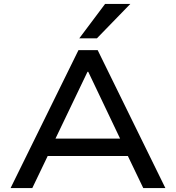

<svg xmlns="http://www.w3.org/2000/svg" viewBox="-20 -961 899 981"><path d="M34 0 381 -705H479L825 0H712L616 -200L669 -164H189L241 -200L145 0ZM427 -594 253 -231 224 -253H634L604 -231L431 -594ZM385 -765 517 -941H646L475 -765Z"/></svg>

Font: Nunito Sans 7pt SemiExpanded Medium
Style: Regular
Weight: 500
Width: 6
Designer: Vernon Adams
Foundry: Vernon Adams
Version: Version 3.101;gftools[0.9.27]